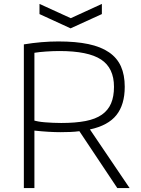

<svg xmlns="http://www.w3.org/2000/svg" viewBox="-20 -962 722 982"><path d="M182 -942 342 -869 501 -942V-890L341 -817L182 -890ZM386 -291Q364 -288 339.5 -287Q315 -286 289 -286Q261 -286 227.5 -288Q194 -290 156 -294V0H102V-735Q193 -750 279 -750Q368 -750 432 -736.5Q496 -723 537.5 -694.5Q579 -666 598.5 -622.5Q618 -579 618 -518Q618 -427 575.5 -373.5Q533 -320 440 -300L643 0H580ZM293 -333Q366 -333 417.5 -343Q469 -353 501 -375.5Q533 -398 548 -433Q563 -468 563 -518Q563 -614 497 -657.5Q431 -701 284 -701Q252 -701 216 -698.5Q180 -696 156 -692V-345Q163 -343 177 -340.5Q191 -338 210 -336.5Q229 -335 250.5 -334Q272 -333 293 -333Z"/></svg>

Font: Encode Sans Wide
Style: ExtraLight
Weight: 200
Designer: Pablo Impallari, Andres Torresi
Foundry: Pablo Impallari, Andres Torresi
Version: Version 1.000; ttfautohint (v1.00) -l 8 -r 50 -G 200 -x 14 -